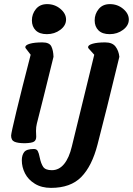

<svg xmlns="http://www.w3.org/2000/svg" viewBox="-20 -693 646 933"><path d="M209 -673Q246 -673 273.5 -650Q301 -627 301 -598Q301 -569 273 -548Q245 -527 208 -527Q172 -527 153.5 -545.5Q135 -564 135 -594Q135 -625 154.5 -649Q174 -673 209 -673ZM514 -673Q551 -673 578.5 -650Q606 -627 606 -598Q606 -569 578 -548Q550 -527 513 -527Q477 -527 458.5 -545.5Q440 -564 440 -594Q440 -625 459.5 -649Q479 -673 514 -673ZM159 -92Q155 -76 155 -57L156 -29Q156 -12 145.5 -5Q135 2 101 3Q68 3 51 -4Q34 -11 34 -34Q34 -45 59.5 -151Q85 -257 129 -427L106 -457Q103 -460 103 -464Q103 -474 125 -480.5Q147 -487 186 -487Q220 -487 229.5 -467.5Q239 -448 240 -417Q187 -201 159 -92ZM411 -457Q408 -460 408 -464Q408 -474 430 -480.5Q452 -487 491 -487Q526 -487 541.5 -466.5Q557 -446 560 -417Q494 -144 454 9Q427 114 375 167Q323 220 228 220Q182 220 149.5 200Q117 180 101.5 149.5Q86 119 86 86Q86 61 97.5 46Q109 31 145 31Q158 31 163.5 41Q169 51 173 72Q179 102 190 118Q201 134 232 134Q267 134 291.5 104Q316 74 329 19L438 -427Z"/></svg>

Font: Sriracha
Style: Regular
Weight: 400
Designer: Suppakit Chalermlarp
Version: Version 1.002g